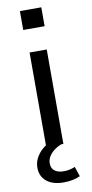

<svg xmlns="http://www.w3.org/2000/svg" viewBox="-99 -747 472 981"><g transform="rotate(-10 136.5 -256.5)"><path d="M92 0V-490H181V0ZM80 -609V-707H191V-609ZM149 194Q93 194 61 168Q29 142 29 97Q29 57 57.5 22.5Q86 -12 140 -34L170 0Q149 8 132 21Q115 34 105 50.5Q95 67 95 86Q95 112 112.5 125Q130 138 159 138Q174 138 188.5 135Q203 132 218 126L235 177Q218 185 196.5 189.5Q175 194 149 194Z"/></g></svg>

Font: Nunito Sans 10pt SemiExpanded
Style: Regular
Weight: 400
Width: 6
Designer: Vernon Adams
Foundry: Vernon Adams
Version: Version 3.101;gftools[0.9.27]